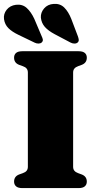

<svg xmlns="http://www.w3.org/2000/svg" viewBox="-28 -962 508 982"><path d="M346 -109Q346 -96.5 352.5 -88.8Q359 -81 371.5 -76.5L390.5 -69.5Q416 -59.5 416 -33Q416 -18 405.8 -9Q395.5 0 374 0H86Q64.5 0 54.2 -9Q44 -18 44 -33Q44 -59.5 69.5 -69.5L89 -76.5Q102 -81 108.2 -88.8Q114.5 -96.5 114.5 -109V-591Q114.5 -603.5 108.2 -611.2Q102 -619 89 -623.5L69.5 -630.5Q44 -640.5 44 -667Q44 -682.5 54.2 -691.2Q64.5 -700 86 -700H374Q395.5 -700 405.8 -691.2Q416 -682.5 416 -667Q416 -640.5 390.5 -630.5L371.5 -623.5Q359 -619 352.5 -611.2Q346 -603.5 346 -591ZM147.5 -865.5 185 -777Q189.5 -768 191 -760Q192.5 -752 185.5 -745Q179.5 -739.5 169.5 -739.2Q159.5 -739 150 -743.5L67 -783.5Q33.5 -799.5 15 -818Q-3.5 -836.5 -7.5 -864Q-11 -890.5 6 -912Q23 -933.5 53.5 -937.5Q86.5 -941.5 108.8 -921.2Q131 -901 147.5 -865.5ZM336.5 -865.5 370.5 -776Q374 -766.5 374.8 -758.5Q375.5 -750.5 369 -744.5Q362.5 -739 352 -739.2Q341.5 -739.5 332.5 -744.5L252 -787Q219 -804.5 201.5 -824.2Q184 -844 181 -872Q179.5 -897.5 197.5 -918.8Q215.5 -940 246.5 -942Q279.5 -944.5 300.8 -923.2Q322 -902 336.5 -865.5Z"/></svg>

Font: Fraunces Black
Style: Regular
Weight: 900
Version: Version 1.000;[b76b70a41]